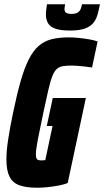

<svg xmlns="http://www.w3.org/2000/svg" viewBox="-20 -871 488 899"><path d="M154 8Q103 8 71 -3.5Q39 -15 24.5 -44Q10 -73 10 -125Q10 -164 18 -217Q26 -270 41 -342Q59 -429 76.5 -490.5Q94 -552 114.5 -592.5Q135 -633 160.5 -655.5Q186 -678 220.5 -687Q255 -696 302 -696Q323 -696 348 -693.5Q373 -691 396.5 -687Q420 -683 437 -677L411 -555Q392 -558 373 -560Q354 -562 339.5 -563Q325 -564 318 -564Q293 -564 276 -561.5Q259 -559 247 -549Q235 -539 225.5 -515.5Q216 -492 206.5 -450.5Q197 -409 183 -344Q166 -263 157 -216.5Q148 -170 148 -148Q148 -135 151 -129Q154 -123 160 -121.5Q166 -120 175 -120Q179 -120 182.5 -120.5Q186 -121 188.5 -121Q191 -121 192 -121L226 -281H199L227 -412H382L297 -14Q280 -7 256 -2.5Q232 2 205.5 5Q179 8 154 8ZM308 -728Q263 -728 238.5 -737Q214 -746 204.5 -763Q195 -780 195 -803Q195 -814 196.5 -826Q198 -838 200 -851H285Q284 -845 283 -839Q282 -833 282 -828Q282 -818 288.5 -812Q295 -806 314 -806Q334 -806 343.5 -812Q353 -818 357.5 -828.5Q362 -839 364 -851H448Q443 -825 436.5 -802Q430 -779 416 -762.5Q402 -746 376.5 -737Q351 -728 308 -728Z"/></svg>

Font: Saira ExtraCondensed Black
Style: Italic
Weight: 900
Width: 2
Italic angle: -12°
Designer: Hector Gatti with collaboration of the Omnibus-Type team
Foundry: Omnibus-Type
Version: Version 1.101